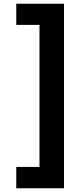

<svg xmlns="http://www.w3.org/2000/svg" viewBox="-20 -831 445 1026"><path d="M67 175V61H191V-698H67V-811H322V175Z"/></svg>

Font: Host Grotesk Black
Style: Regular
Weight: 900
Designer: Doğukan Karapınar based on Poppins by Indian Type Foundry, Jonny Pinhorn
Foundry: Element Type
Version: Version 1.000; ttfautohint (v1.8.4.7-5d5b);gftools[0.9.33]